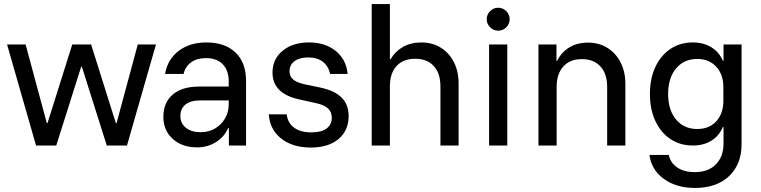

<svg xmlns="http://www.w3.org/2000/svg" viewBox="-20 -720 3765 950"><path d="M158.3 0 15 -500H106.7L211.7 -110.8H215L337.5 -500H430.8L553.3 -110.8H556.7L661.7 -500H751.7L608.3 0H508.3L385 -390H381.7L258.3 0Z M955 9.2Q880.8 9.2 834.6 -32.9Q788.3 -75 788.3 -141.7Q788.3 -212.5 834.6 -252.1Q880.8 -291.7 965.8 -291.7H1111.7V-316.7Q1111.7 -371.7 1082.1 -402.1Q1052.5 -432.5 999.2 -432.5Q955 -432.5 926.2 -412.1Q897.5 -391.7 888.3 -354.2H796.7Q809.2 -426.7 864.2 -468.3Q919.2 -510 1000.8 -510Q1093.3 -510 1145.4 -460Q1197.5 -410 1197.5 -319.2V0H1112.5V-86.7H1109.2Q1090 -42.5 1048.3 -16.7Q1006.7 9.2 955 9.2ZM973.3 -65.8Q1012.5 -65.8 1043.8 -84.2Q1075 -102.5 1093.3 -133.8Q1111.7 -165 1111.7 -203.3V-223.3H971.7Q923.3 -223.3 897.9 -202.9Q872.5 -182.5 872.5 -145.8Q872.5 -109.2 900 -87.5Q927.5 -65.8 973.3 -65.8Z M1517.5 10Q1427.5 10 1371.2 -34.6Q1315 -79.2 1310 -154.2H1398.3Q1404.2 -110.8 1435.8 -87.9Q1467.5 -65 1520.8 -65Q1570 -65 1595.8 -84.2Q1621.7 -103.3 1621.7 -138.3Q1621.7 -193.3 1545.8 -209.2L1463.3 -227.5Q1328.3 -255.8 1328.3 -360.8Q1328.3 -427.5 1378.3 -468.8Q1428.3 -510 1509.2 -510Q1589.2 -510 1641.2 -467.9Q1693.3 -425.8 1700 -354.2H1613.3Q1605 -393.3 1577.1 -414.6Q1549.2 -435.8 1505 -435.8Q1462.5 -435.8 1437.5 -417.5Q1412.5 -399.2 1412.5 -367.5Q1412.5 -342.5 1430 -327.1Q1447.5 -311.7 1485.8 -303.3L1569.2 -285.8Q1637.5 -270.8 1671.2 -236.3Q1705 -201.7 1705 -145.8Q1705 -74.2 1655 -32.1Q1605 10 1517.5 10Z M1819.2 0V-700H1909.2V-426.7H1912.5Q1934.2 -465 1973.3 -487.5Q2012.5 -510 2065 -510Q2119.2 -510 2160.8 -484.2Q2202.5 -458.3 2225.8 -412.5Q2249.2 -366.7 2249.2 -305.8V0H2159.2V-292.5Q2159.2 -357.5 2126.2 -393.3Q2093.3 -429.2 2034.2 -429.2Q1975 -429.2 1942.1 -393.3Q1909.2 -357.5 1909.2 -292.5V0Z M2400 0V-500H2490V0ZM2445 -568.3Q2421.7 -568.3 2405 -585Q2388.3 -601.7 2388.3 -625Q2388.3 -648.3 2405 -665Q2421.7 -681.7 2445 -681.7Q2468.3 -681.7 2485 -665Q2501.7 -648.3 2501.7 -625Q2501.7 -601.7 2485 -585Q2468.3 -568.3 2445 -568.3Z M2644.2 0V-500H2733.3V-419.2H2736.7Q2758.3 -462.5 2797.5 -485.8Q2836.7 -509.2 2890 -509.2Q2944.2 -509.2 2985.8 -482.9Q3027.5 -456.7 3050.8 -410.8Q3074.2 -365 3074.2 -305.8V0H2984.2V-290Q2984.2 -354.2 2951.2 -390.8Q2918.3 -427.5 2859.2 -427.5Q2800 -427.5 2767.1 -390.8Q2734.2 -354.2 2734.2 -290V0Z M3419.2 210Q3326.7 210 3265 165.4Q3203.3 120.8 3193.3 46.7H3289.2Q3297.5 86.7 3331.7 109.2Q3365.8 131.7 3417.5 131.7Q3484.2 131.7 3522.1 93.3Q3560 55 3560 -10.8V-91.7H3556.7Q3538.3 -47.5 3499.6 -23.8Q3460.8 0 3408.3 0Q3345 0 3297.1 -32.1Q3249.2 -64.2 3222.5 -121.7Q3195.8 -179.2 3195.8 -255Q3195.8 -330.8 3222.5 -388.3Q3249.2 -445.8 3297.1 -477.9Q3345 -510 3408.3 -510Q3460.8 -510 3499.6 -486.2Q3538.3 -462.5 3556.7 -419.2H3560V-500H3649.2V-6.7Q3649.2 93.3 3587.1 151.7Q3525 210 3419.2 210ZM3430 -81.7Q3489.2 -81.7 3524.2 -120Q3559.2 -158.3 3559.2 -221.7V-288.3Q3559.2 -351.7 3523.8 -390Q3488.3 -428.3 3430 -428.3Q3364.2 -428.3 3325 -381.2Q3285.8 -334.2 3285.8 -255Q3285.8 -175.8 3325 -128.8Q3364.2 -81.7 3430 -81.7Z"/></svg>

Font: Funnel Sans
Style: Regular
Weight: 400
Designer: NORD ID, Kristian Moeller
Foundry: Dicotype
Version: Version 1.000